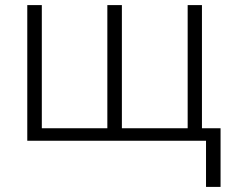

<svg xmlns="http://www.w3.org/2000/svg" viewBox="-20 -552 908 753"><path d="M772 -532V-49H845V181H788V0H87V-532H144V-49H401V-532H458V-49H716V-532Z"/></svg>

Font: BC Sans Light
Style: Regular
Weight: 300
Designer: Monotype Design Team
Foundry: Monotype Imaging Inc.
Version: Version 2.000;GOOG;noto-source:20170915:90ef993387c0